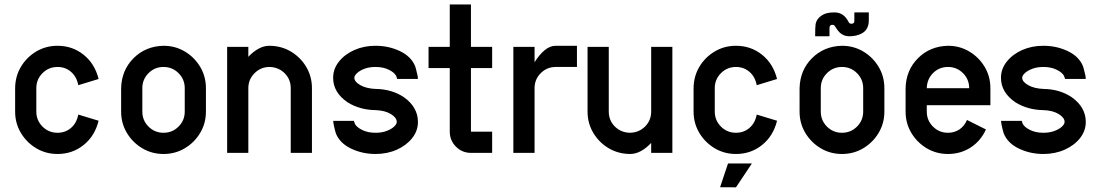

<svg xmlns="http://www.w3.org/2000/svg" viewBox="-20 -676 4868 849"><path d="M326.2 -169.4 416 -142.1Q399.4 -74.7 349.9 -34.9Q300.3 4.9 234.4 4.9Q182.6 4.9 140.1 -20.5Q97.7 -45.9 72.3 -88.4Q46.9 -130.9 46.9 -182.6V-286.1Q47.4 -338.4 72.5 -380.6Q97.7 -422.9 140.1 -448.2Q182.6 -473.6 234.4 -473.6Q300.3 -473.6 349.9 -433.8Q399.4 -394 416 -326.7L326.2 -299.3Q318.8 -337.4 293.7 -358.6Q268.6 -379.9 234.4 -379.9Q195.3 -379.9 168 -352.5Q140.6 -325.2 140.6 -286.1V-182.6Q140.6 -143.6 168 -116.2Q195.3 -88.9 234.4 -88.9Q268.6 -88.9 293.7 -110.1Q318.8 -131.3 326.2 -169.4Z M796.9 -286.1Q796.9 -325.2 769.5 -352.5Q742.2 -379.9 703.1 -379.9Q664.1 -379.9 636.7 -352.5Q609.4 -325.2 609.4 -286.1V-182.6Q609.4 -143.6 636.7 -116.2Q664.1 -88.9 703.1 -88.9Q742.2 -88.9 769.5 -116.2Q796.9 -143.6 796.9 -182.6ZM890.6 -286.1V-182.6Q890.6 -130.9 865.2 -88.4Q839.8 -45.9 797.4 -20.5Q754.9 4.9 703.1 4.9Q651.4 4.9 608.9 -20.5Q566.4 -45.9 541 -88.4Q515.6 -130.9 515.6 -182.6V-286.1Q517.6 -365.7 570.6 -418.7Q623.5 -471.7 703.1 -473.6Q754.9 -473.6 797.4 -448.2Q839.8 -422.9 865.2 -380.4Q890.6 -337.9 890.6 -286.1Z M1171.9 -473.6Q1224.1 -473.1 1266.4 -448Q1308.6 -422.9 1334 -380.4Q1359.4 -337.9 1359.4 -286.1V0H1265.6V-286.1Q1265.6 -325.2 1238.8 -352.1Q1211.9 -378.9 1171.9 -379.9Q1133.3 -379.9 1105.7 -352.5Q1078.1 -325.2 1078.1 -286.1V0H984.4V-468.8H1078.1V-424.8Q1099.1 -447.3 1122.8 -460.4Q1146.5 -473.6 1171.9 -473.6Z M1766.1 -246.1Q1828.1 -201.7 1828.1 -136.7Q1828.1 -97.7 1802.7 -65.4Q1777.3 -33.2 1734.9 -14.2Q1692.4 4.9 1640.6 4.9Q1582.5 4.9 1532.7 -18.8Q1482.9 -42.5 1465.3 -85.9Q1463.9 -90.3 1461.7 -98.6Q1459.5 -106.9 1457.5 -115.7Q1455.6 -124.5 1454.6 -130.9Q1454.1 -132.8 1453.6 -139.2Q1453.6 -140.1 1453.1 -140.6V-141.6H1544.9L1549.3 -128.4Q1557.1 -113.3 1582 -101.1Q1606.9 -88.9 1640.6 -88.9Q1668 -88.9 1689 -96.7Q1710 -104.5 1722.2 -115.7Q1734.4 -127 1734.4 -136.7Q1734.4 -155.8 1708.5 -171.6Q1682.6 -187.5 1641.6 -189Q1571.3 -189.9 1517.6 -223.1Q1453.1 -266.6 1453.1 -332Q1453.1 -371.1 1478.5 -403.3Q1503.9 -435.5 1546.4 -454.6Q1588.9 -473.6 1640.6 -473.6Q1698.7 -473.6 1748.5 -450Q1798.3 -426.3 1815.9 -382.8Q1817.4 -378.4 1819.6 -370.1Q1821.8 -361.8 1823.7 -353Q1825.7 -344.2 1827.1 -338.4Q1827.1 -335.9 1827.6 -329.6Q1827.6 -328.6 1828.1 -328.1V-327.1H1736.3L1731.9 -340.3Q1724.1 -355.5 1699.2 -367.7Q1674.3 -379.9 1640.6 -379.9Q1613.3 -379.9 1592.3 -372.1Q1571.3 -364.3 1559.1 -353Q1546.9 -341.8 1546.9 -332Q1546.9 -314.5 1573.7 -299.3Q1600.6 -284.2 1642.1 -282.7Q1712.9 -281.7 1766.1 -246.1Z M2062.5 -93.8H2156.2V0H2062.5Q2023.4 0 1996.1 -27.6Q1968.8 -55.2 1968.8 -93.8V-375H1875V-468.8H1968.8V-656.2H2062.5V-468.8H2156.2V-375H2062.5Z M2437.5 -473.6H2531.2V-379.9H2437.5Q2398.4 -379.9 2371.1 -352.5Q2343.8 -325.2 2343.8 -286.1V0H2250V-468.8H2343.8V-400.9Q2364.3 -433.6 2387.9 -453.6Q2411.6 -473.6 2437.5 -473.6Z M2859.4 -468.8H2953.1V0H2859.4V-43.9Q2838.4 -21.5 2814.7 -8.3Q2791 4.9 2765.6 4.9Q2713.4 4.4 2671.1 -20.8Q2628.9 -45.9 2603.5 -88.4Q2578.1 -130.9 2578.1 -182.6V-468.8H2671.9V-182.6Q2671.9 -143.6 2698.7 -116.7Q2725.6 -89.8 2765.6 -88.9Q2805.7 -89.8 2832.5 -116.7Q2859.4 -143.6 2859.4 -182.6Z M3326.2 -169.4 3416 -142.1Q3399.4 -74.7 3349.9 -34.9Q3300.3 4.9 3234.4 4.9Q3182.6 4.9 3140.1 -20.5Q3097.7 -45.9 3072.3 -88.4Q3046.9 -130.9 3046.9 -182.6V-286.1Q3047.4 -338.4 3072.5 -380.6Q3097.7 -422.9 3140.1 -448.2Q3182.6 -473.6 3234.4 -473.6Q3300.3 -473.6 3349.9 -433.8Q3399.4 -394 3416 -326.7L3326.2 -299.3Q3318.8 -337.4 3293.7 -358.6Q3268.6 -379.9 3234.4 -379.9Q3195.3 -379.9 3168 -352.5Q3140.6 -325.2 3140.6 -286.1V-182.6Q3140.6 -143.6 3168 -116.2Q3195.3 -88.9 3234.4 -88.9Q3268.6 -88.9 3293.7 -110.1Q3318.8 -131.3 3326.2 -169.4ZM3199.2 46.9H3304.7L3234.4 152.3L3164.1 151.9Z M3796.9 -286.1Q3796.9 -325.2 3769.5 -352.5Q3742.2 -379.9 3703.1 -379.9Q3664.1 -379.9 3636.7 -352.5Q3609.4 -325.2 3609.4 -286.1V-182.6Q3609.4 -143.6 3636.7 -116.2Q3664.1 -88.9 3703.1 -88.9Q3742.2 -88.9 3769.5 -116.2Q3796.9 -143.6 3796.9 -182.6ZM3890.6 -286.1V-182.6Q3890.6 -130.9 3865.2 -88.4Q3839.8 -45.9 3797.4 -20.5Q3754.9 4.9 3703.1 4.9Q3651.4 4.9 3608.9 -20.5Q3566.4 -45.9 3541 -88.4Q3515.6 -130.9 3515.6 -182.6V-286.1Q3517.6 -365.7 3570.6 -418.7Q3623.5 -471.7 3703.1 -473.6Q3754.9 -473.6 3797.4 -448.2Q3839.8 -422.9 3865.2 -380.4Q3890.6 -337.9 3890.6 -286.1ZM3736.3 -515.6Q3706.5 -515.6 3688 -537.6Q3683.6 -542 3673.8 -557.1Q3669.9 -563.5 3668 -564.9Q3663.6 -566.4 3660.2 -566.4Q3654.3 -565.9 3651.4 -563Q3649.9 -561.5 3649.9 -561Q3647.9 -558.6 3647.9 -550.8V-515.6H3584.5Q3584.5 -556.2 3586.4 -567.9Q3590.3 -595.2 3620.6 -611.8Q3637.7 -621.1 3669.9 -621.1Q3711.4 -621.1 3731.9 -579.6Q3735.8 -572.8 3738.3 -572.3Q3742.7 -570.8 3745.6 -570.8Q3749.5 -570.8 3753.7 -573.7Q3757.8 -576.7 3757.8 -581.5V-621.1H3821.8V-586.4Q3821.8 -543.9 3789.1 -527.3Q3766.1 -515.6 3736.3 -515.6Z M4171.9 -379.9Q4132.8 -379.9 4106 -353Q4079.1 -326.2 4078.1 -286.1H4265.6Q4265.6 -325.2 4238.3 -352.5Q4210.9 -379.9 4171.9 -379.9ZM4359.4 -210.9H4078.1V-182.6Q4078.1 -143.6 4105.5 -116.2Q4132.8 -88.9 4171.9 -88.9Q4199.2 -88.9 4221.4 -103Q4243.7 -117.2 4255.9 -145.5L4339.8 -103.5Q4315.9 -51.8 4271.5 -23.4Q4227.1 4.9 4171.9 4.9Q4120.1 4.9 4077.6 -20.5Q4035.2 -45.9 4009.8 -88.4Q3984.4 -130.9 3984.4 -182.6V-286.1Q3986.3 -365.7 4039.3 -418.7Q4092.3 -471.7 4171.9 -473.6Q4223.6 -473.6 4266.1 -448.2Q4308.6 -422.9 4334 -380.4Q4359.4 -337.9 4359.4 -286.1Z M4719.2 -246.1Q4781.2 -201.7 4781.2 -136.7Q4781.2 -97.7 4755.9 -65.4Q4730.5 -33.2 4688 -14.2Q4645.5 4.9 4593.8 4.9Q4535.6 4.9 4485.8 -18.8Q4436 -42.5 4418.5 -85.9Q4417 -90.3 4414.8 -98.6Q4412.6 -106.9 4410.6 -115.7Q4408.7 -124.5 4407.7 -130.9Q4407.2 -132.8 4406.7 -139.2Q4406.7 -140.1 4406.2 -140.6V-141.6H4498L4502.4 -128.4Q4510.3 -113.3 4535.2 -101.1Q4560.1 -88.9 4593.8 -88.9Q4621.1 -88.9 4642.1 -96.7Q4663.1 -104.5 4675.3 -115.7Q4687.5 -127 4687.5 -136.7Q4687.5 -155.8 4661.6 -171.6Q4635.7 -187.5 4594.7 -189Q4524.4 -189.9 4470.7 -223.1Q4406.2 -266.6 4406.2 -332Q4406.2 -371.1 4431.6 -403.3Q4457 -435.5 4499.5 -454.6Q4542 -473.6 4593.8 -473.6Q4651.9 -473.6 4701.7 -450Q4751.5 -426.3 4769 -382.8Q4770.5 -378.4 4772.7 -370.1Q4774.9 -361.8 4776.9 -353Q4778.8 -344.2 4780.3 -338.4Q4780.3 -335.9 4780.8 -329.6Q4780.8 -328.6 4781.2 -328.1V-327.1H4689.5L4685.1 -340.3Q4677.2 -355.5 4652.3 -367.7Q4627.4 -379.9 4593.8 -379.9Q4566.4 -379.9 4545.4 -372.1Q4524.4 -364.3 4512.2 -353Q4500 -341.8 4500 -332Q4500 -314.5 4526.9 -299.3Q4553.7 -284.2 4595.2 -282.7Q4666 -281.7 4719.2 -246.1Z"/></svg>

Font: Lambda
Style: Regular
Weight: 400
Designer: GGBotNet
Version: 0.22